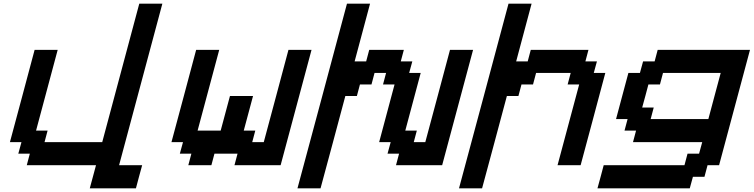

<svg xmlns="http://www.w3.org/2000/svg" viewBox="-20 -895 4082 1040"><path d="M466.3 125H716.3Q721.7 104 732.9 62.5Q744.1 21 750 0H625Q664.1 -146 742.2 -437.5Q820.3 -729 859.4 -875H734.4L533.7 -125H221.2L237.8 -187.5H175.3L292.5 -625H167.5Q145.5 -542 100.8 -375Q56.2 -208 33.7 -125H96.2L79.1 -62.5H141.6L125 0H500Q494.1 21 483.2 62.5Q472.2 104 466.3 125Z M1250 0H1500Q1527.8 -104 1583.7 -312.3Q1639.6 -520.5 1667.5 -625H1542.5Q1520.5 -542 1475.8 -375.2Q1431.2 -208.5 1408.7 -125H1346.2L1362.8 -187.5H1300.3L1350.6 -375H1225.6L1175.3 -187.5H1050.3L1167.5 -625H1042.5Q1020.5 -542 975.8 -375Q931.2 -208 908.7 -125H971.2L954.1 -62.5H1016.6L1000 0H1125L1141.6 -62.5H1266.6Z M1591.3 125H1716.3Q1738.8 42 1783.7 -125Q1828.6 -292 1850.6 -375H1913.1L1929.7 -437.5H1992.2L2008.8 -500H2071.3L2054.7 -437.5H2117.2L2033.7 -125H2096.2L2079.1 -62.5H2141.6L2125 0H2375Q2402.8 -104 2458.7 -312.3Q2514.6 -520.5 2542.5 -625H2417.5Q2395.5 -542 2350.8 -375.2Q2306.2 -208.5 2283.7 -125H2221.2L2237.8 -187.5H2175.3L2258.8 -500H2196.3L2213.4 -562.5H2150.9L2167.5 -625H1980L1963.4 -562.5H1900.9L1984.4 -875H1859.4Q1814.9 -708 1725.6 -375Q1636.2 -42 1591.3 125Z M2466.3 125H2591.3Q2613.8 42 2658.7 -125Q2703.6 -292 2725.6 -375H2788.1L2804.7 -437.5H2867.2L2883.8 -500H3071.3L3054.7 -437.5H3117.2L3000 0H3125Q3147.5 -83 3192.1 -250Q3236.8 -417 3258.8 -500H3196.3L3213.4 -562.5H3150.9L3167.5 -625H2855L2838.4 -562.5H2775.9L2859.4 -875H2734.4Q2689.9 -708 2600.6 -375Q2511.2 -42 2466.3 125Z M3216.3 125H3716.3L3733.4 62.5H3795.9L3812.5 0H3875Q3902.8 -104 3958.7 -312.3Q4014.6 -520.5 4042.5 -625H3542.5L3525.9 -562.5H3463.4L3446.3 -500H3383.8Q3372.6 -458 3350.3 -375Q3328.1 -292 3316.9 -250H3379.4L3362.8 -187.5H3425.3L3408.7 -125H3783.7L3766.6 -62.5H3704.1L3687.5 0H3250Q3244.6 21 3233.4 62.5Q3222.2 104 3216.3 125ZM3816.9 -250H3504.4L3521 -312.5H3458.5Q3464.4 -333 3475.6 -375Q3486.8 -417 3492.2 -437.5H3554.7L3571.3 -500H3883.8Q3872.6 -458 3850.3 -375Q3828.1 -292 3816.9 -250Z"/></svg>

Font: Faithful 32x
Style: Oblique
Weight: 400
Foundry: Faithful Resource Pack
Version: Version 1.0; January 27, 2023